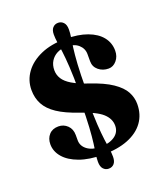

<svg xmlns="http://www.w3.org/2000/svg" viewBox="-157 -904 946 1095"><g transform="rotate(-20 315.5 -356.5)"><path d="M331.1 -696.6Q410.5 -696.6 465.3 -676.3Q520.2 -656 548.8 -620Q577.4 -583.9 577.4 -536.9Q577.4 -501.4 556.7 -477.3Q536.1 -453.1 508 -453.1Q472.8 -453.1 447.4 -474Q422.1 -494.8 422.1 -528.3V-571.8Q422.1 -606.3 395.6 -629.8Q369.1 -653.2 322.1 -653.2Q290.9 -653.2 266.1 -640.4Q241.4 -627.6 227.1 -604.4Q212.8 -581.2 212.8 -549.9Q212.8 -521.7 227.7 -497.7Q242.6 -473.7 277.2 -452.8Q311.9 -432 371.7 -412Q458 -383.2 505.8 -350.5Q553.6 -317.9 572.6 -282.4Q591.6 -247 591.6 -208.1Q591.6 -144.6 558.3 -98.5Q525.1 -52.4 461.9 -27.3Q398.8 -2.3 309.2 -2.3Q226 -2.3 167.4 -23.8Q108.7 -45.3 77.9 -81.3Q47 -117.3 47 -160.6Q47 -196.1 67.7 -218.7Q88.3 -241.4 124.3 -241.4Q156.2 -241.4 178.8 -219.5Q201.4 -197.7 201.4 -161.2V-129.1Q201.4 -94.4 231.3 -71.8Q261.2 -49.3 311.4 -49.3Q364.4 -49.3 397.8 -72Q431.1 -94.7 431.1 -135.2Q431.1 -176.8 395.2 -209.7Q359.2 -242.5 263 -274.6Q186 -300.6 139.5 -331.6Q93 -362.6 72.3 -401.3Q51.6 -440 51.6 -488.1Q51.6 -546.8 85.8 -594Q120 -641.2 182.8 -668.9Q245.6 -696.6 331.1 -696.6ZM345.4 -384.5H303.8Q304.3 -477.5 300.5 -537.2Q296.8 -597 291.9 -634.1Q287.1 -671.2 283.3 -695.7Q279.6 -720.2 279.6 -742.6Q279.6 -769.1 292.2 -783.1Q304.8 -797.2 325.3 -797.2Q344.1 -797.2 357.3 -783.3Q370.6 -769.5 370.6 -740.9Q370.6 -718.8 366.8 -694.8Q363 -670.7 358 -633.6Q353 -596.5 349.2 -537Q345.4 -477.5 345.4 -384.5ZM292.6 -326.6H334.2Q333.8 -235.4 337.6 -176.4Q341.4 -117.5 346.3 -80.6Q351.3 -43.7 355.1 -19.2Q358.9 5.2 358.9 27.8Q358.9 55 346.5 69.3Q334.1 83.6 313.3 83.6Q294.2 83.6 281 69.4Q267.9 55.3 267.9 26Q267.9 3.9 271.6 -20.1Q275.4 -44.1 280.2 -80.8Q285.1 -117.5 288.8 -176.2Q292.6 -235 292.6 -326.6Z"/></g></svg>

Font: Fraunces SuperSoft
Style: Regular
Weight: 900
Version: Version 1.000;[b76b70a41]